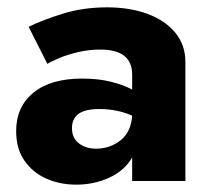

<svg xmlns="http://www.w3.org/2000/svg" viewBox="-20 -493 579 523"><path d="M109 -319 58 -420Q97 -439 152 -456Q207 -473 272 -473Q333 -473 381 -455.5Q429 -438 457 -404.5Q485 -371 485 -324V0H340V-64Q319 -28 277.5 -9Q236 10 188 10Q143 10 106 -6.5Q69 -23 46.5 -55.5Q24 -88 24 -136Q24 -202 71 -240.5Q118 -279 204 -279Q247 -279 281.5 -270.5Q316 -262 340 -249V-290Q340 -358 253 -358Q222 -358 192.5 -351Q163 -344 140.5 -334.5Q118 -325 109 -319ZM176 -144Q176 -117 195 -102.5Q214 -88 242 -88Q279 -88 308 -110.5Q337 -133 340 -178Q299 -196 251 -196Q211 -196 193.5 -182.5Q176 -169 176 -144Z"/></svg>

Font: Jost*
Style: Bold
Weight: 700
Version: Version 3.7